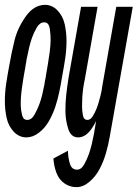

<svg xmlns="http://www.w3.org/2000/svg" viewBox="-38 -558 567 791"><path d="M277 213Q250 213 227.5 197.5Q205 182 194.5 154Q184 126 182 95L242 63Q242 89 249.5 115Q257 141 279 141Q297 141 309 119Q321 97 328 77Q335 57 340 36Q345 15 349 -6L358 -60Q348 -38 332 -18Q310 8 284 8Q254 8 243 -27.5Q232 -63 231.5 -97.5Q231 -132 235 -168.5Q239 -205 245 -241L296 -530H364L311 -229Q307 -211 304.5 -192.5Q302 -174 301 -156Q300 -138 300 -120.5Q300 -103 303.5 -83.5Q307 -64 322 -64Q335 -64 344 -79Q353 -94 359 -108.5Q365 -123 369 -138Q373 -153 377 -168L381 -187L383 -201L441 -530H509L414 6Q408 40 398.5 73Q389 106 373 137Q357 168 331 190.5Q305 213 277 213ZM71 8Q41 8 19 -15Q-3 -38 -10.5 -71.5Q-18 -105 -18 -141Q-18 -177 -12.5 -213.5Q-7 -250 0 -287Q9 -339 21.5 -390.5Q34 -442 67.5 -489.5Q101 -537 146 -538H147Q177 -538 199 -515Q221 -492 228.5 -458.5Q236 -425 236 -389Q236 -353 230.5 -316.5Q225 -280 218 -243Q213 -212 206.5 -180.5Q200 -149 190 -118.5Q180 -88 163.5 -59Q147 -30 122 -11Q97 8 71 8ZM74 -64Q92 -64 104 -85.5Q116 -107 123.5 -127Q131 -147 136 -168Q141 -189 145 -210L147 -224L148 -228L150 -238L152 -251Q156 -275 160 -298.5Q164 -322 167 -345.5Q170 -369 170.5 -391.5Q171 -414 167 -440Q163 -466 144 -466Q126 -466 113.5 -444.5Q101 -423 94 -403Q87 -383 82 -362Q77 -341 73 -320L71 -311L70 -302L68 -292L66 -279Q62 -259 59 -239.5Q56 -220 53 -200Q50 -180 48.5 -160.5Q47 -141 47.5 -122.5Q48 -104 53 -84Q58 -64 74 -64Z"/></svg>

Font: Iosevka SS08
Style: Italic
Weight: 400
Italic angle: -10°
Monospace: yes
Designer: Belleve Invis
Foundry: Belleve Invis
Version: 2.1.0; ttfautohint (v1.8.2)